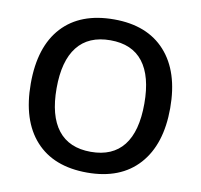

<svg xmlns="http://www.w3.org/2000/svg" viewBox="-81 -811 949 907"><g transform="rotate(10 393.5 -357.5)"><path d="M728 -357.9Q728 -183.6 640.9 -86.9Q553.7 9.8 394 9.8Q232.4 9.8 145.8 -86.2Q59.1 -182.1 59.1 -358.9Q59.1 -535.6 146.2 -630.4Q233.4 -725.1 395 -725.1Q554.2 -725.1 641.1 -628.9Q728 -532.7 728 -357.9ZM183.1 -357.9Q183.1 -226.1 236.3 -158Q289.6 -89.8 394 -89.8Q498 -89.8 551 -157.2Q604 -224.6 604 -357.9Q604 -489.3 551.5 -557.1Q499 -625 395 -625Q290 -625 236.6 -557.1Q183.1 -489.3 183.1 -357.9Z"/></g></svg>

Font: JBL Sans
Style: Semibold
Weight: 600
Version: Version 1.10